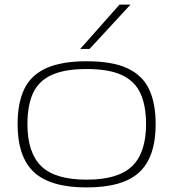

<svg xmlns="http://www.w3.org/2000/svg" viewBox="-20 -810 758 840"><path d="M57 -267Q57 -359 86 -420Q115 -481 181.5 -511.5Q248 -542 359 -542Q471 -542 537 -511.5Q603 -481 632 -420Q661 -359 661 -267Q661 -123 589.5 -56.5Q518 10 359 10Q201 10 129 -56.5Q57 -123 57 -267ZM100 -267Q100 -142 160.5 -83Q221 -24 359 -24Q497 -24 558 -83Q619 -142 619 -267Q619 -348 594.5 -401.5Q570 -455 513.5 -481.5Q457 -508 359 -508Q262 -508 205 -481.5Q148 -455 124 -401.5Q100 -348 100 -267ZM331 -596 503 -790H551L372 -596Z"/></svg>

Font: Georama Extended ExtraLight
Style: Regular
Weight: 200
Width: 7
Designer: Jean-Baptiste Levee
Foundry: Production Type
Version: Version 1.000